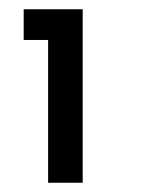

<svg xmlns="http://www.w3.org/2000/svg" viewBox="-20 -770 311 415"><path d="M84 -375V-683.6H31.2V-750H158.7V-375Z"/></svg>

Font: Now
Style: Bold
Weight: 700
Designer: Alfredo Marco Pradil
Foundry: Alfredo Marco Pradil
Version: Version 1.002;PS 001.002;hotconv 1.0.88;makeotf.lib2.5.64775